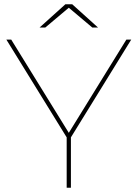

<svg xmlns="http://www.w3.org/2000/svg" viewBox="-20 -887 650 907"><path d="M295 -245 300 -230 10 -700H33L309 -253H301L577 -700H600L310 -230L315 -245V0H295ZM289 -867H321L443 -757H416L302 -853H308L194 -757H167Z"/></svg>

Font: iiserrat Thin
Style: Regular
Weight: 100
Designer: Akira Ohta
Foundry: Akira Ohta
Version: Version 1.200;Glyphs 3.3.1 (3343)